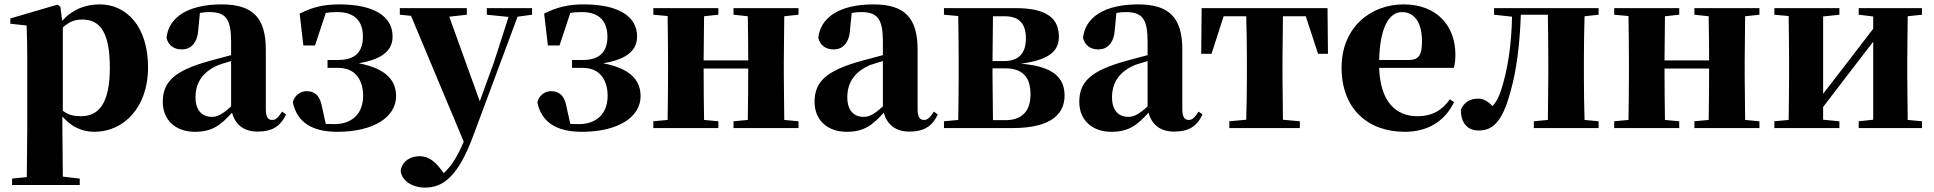

<svg xmlns="http://www.w3.org/2000/svg" viewBox="-20 -583 8804 874"><path d="M410 17C543 17 654 -94 654 -276C654 -461 557 -563 434 -563C368 -563 309 -540 263 -488L255 -552L242 -562L27 -499V-475L101 -467C103 -419 104 -385 104 -320V7L102 223L35 230V259H343V230L266 221L264 6V-53C305 -5 354 17 410 17ZM266 -458C299 -488 325 -494 355 -494C434 -494 480 -438 480 -275C480 -108 427 -54 349 -54C316 -54 291 -59 266 -79Z M1153 16C1218 16 1256 -7 1282 -62L1264 -75C1245 -45 1234 -37 1219 -37C1200 -37 1190 -50 1190 -88V-357C1190 -502 1131 -563 989 -563C834 -563 747 -503 738 -410C747 -376 772 -358 808 -358C846 -358 880 -384 883 -453L890 -524C905 -527 918 -528 932 -528C1008 -528 1032 -497 1032 -393V-332L935 -306C772 -261 721 -210 721 -119C721 -35 781 17 867 17C947 17 985 -14 1036 -70C1051 -17 1088 16 1153 16ZM1032 -99C991 -60 966 -51 945 -51C900 -51 870 -80 870 -140C870 -213 909 -259 974 -287C988 -292 1009 -298 1032 -305Z M1516 17C1682 17 1783 -51 1783 -145C1783 -214 1742 -270 1613 -295C1726 -314 1768 -357 1767 -419C1766 -510 1680 -563 1525 -563C1455 -563 1403 -551 1344 -521L1361 -376H1414L1463 -524C1479 -527 1496 -528 1516 -528C1590 -528 1631 -491 1632 -419C1633 -348 1598 -310 1520 -310H1471V-274H1520C1602 -274 1633 -213 1633 -147C1633 -68 1585 -18 1502 -18L1463 -19L1446 -96C1436 -153 1408 -168 1375 -168C1350 -168 1321 -151 1313 -117C1332 -28 1398 17 1516 17Z M2196 -516 2295 -506 2228 -298 2164 -122 2025 -507 2105 -516V-546H1800V-516L1851 -511L2091 62C2062 129 2035 174 2000 205L1984 184C1959 152 1930 128 1890 128C1851 128 1812 148 1804 193C1807 241 1859 271 1915 271C2000 271 2066 216 2132 41L2336 -507L2402 -516V-546H2196Z M2629 17C2795 17 2896 -51 2896 -145C2896 -214 2855 -270 2726 -295C2839 -314 2881 -357 2880 -419C2879 -510 2793 -563 2638 -563C2568 -563 2516 -551 2457 -521L2474 -376H2527L2576 -524C2592 -527 2609 -528 2629 -528C2703 -528 2744 -491 2745 -419C2746 -348 2711 -310 2633 -310H2584V-274H2633C2715 -274 2746 -213 2746 -147C2746 -68 2698 -18 2615 -18L2576 -19L2559 -96C2549 -153 2521 -168 2488 -168C2463 -168 2434 -151 2426 -117C2445 -28 2511 17 2629 17Z M3319 -516 3384 -509C3385 -454 3386 -371 3386 -308H3183L3185 -509L3250 -516V-546H2954V-516L3019 -510C3020 -451 3021 -364 3021 -308V-238C3021 -182 3020 -95 3019 -37L2954 -31V0H3250V-31L3185 -37C3184 -95 3183 -186 3183 -271H3386C3386 -186 3385 -95 3384 -37L3319 -31V0H3615V-31L3550 -37L3548 -238V-308L3550 -509L3615 -516V-546H3319Z M4120 16C4185 16 4223 -7 4249 -62L4231 -75C4212 -45 4201 -37 4186 -37C4167 -37 4157 -50 4157 -88V-357C4157 -502 4098 -563 3956 -563C3801 -563 3714 -503 3705 -410C3714 -376 3739 -358 3775 -358C3813 -358 3847 -384 3850 -453L3857 -524C3872 -527 3885 -528 3899 -528C3975 -528 3999 -497 3999 -393V-332L3902 -306C3739 -261 3688 -210 3688 -119C3688 -35 3748 17 3834 17C3914 17 3952 -14 4003 -70C4018 -17 4055 16 4120 16ZM3999 -99C3958 -60 3933 -51 3912 -51C3867 -51 3837 -80 3837 -140C3837 -213 3876 -259 3941 -287C3955 -292 3976 -298 3999 -305Z M4340 0H4589C4773 0 4826 -70 4826 -148C4826 -228 4777 -281 4627 -293C4771 -312 4800 -360 4800 -417C4800 -497 4748 -546 4604 -546H4277V-516L4342 -510C4343 -451 4344 -364 4344 -308V-238C4344 -182 4343 -95 4342 -37L4277 -31V0ZM4500 -509H4553C4621 -509 4650 -474 4650 -408C4650 -341 4618 -305 4550 -305H4498ZM4498 -272H4555C4636 -272 4671 -231 4671 -153C4671 -77 4632 -36 4557 -36H4500L4498 -238Z M5325 16C5390 16 5428 -7 5454 -62L5436 -75C5417 -45 5406 -37 5391 -37C5372 -37 5362 -50 5362 -88V-357C5362 -502 5303 -563 5161 -563C5006 -563 4919 -503 4910 -410C4919 -376 4944 -358 4980 -358C5018 -358 5052 -384 5055 -453L5062 -524C5077 -527 5090 -528 5104 -528C5180 -528 5204 -497 5204 -393V-332L5107 -306C4944 -261 4893 -210 4893 -119C4893 -35 4953 17 5039 17C5119 17 5157 -14 5208 -70C5223 -17 5260 16 5325 16ZM5204 -99C5163 -60 5138 -51 5117 -51C5072 -51 5042 -80 5042 -140C5042 -213 5081 -259 5146 -287C5160 -292 5181 -298 5204 -305Z M5652 0H5897V-31L5820 -38L5818 -238V-308L5820 -509H5924L5980 -338H6025L6023 -546H5450L5448 -338H5495L5550 -509H5653C5655 -451 5656 -364 5656 -308V-238C5656 -182 5655 -96 5653 -38L5576 -31V0Z M6375 17C6479 17 6557 -31 6599 -118L6580 -131C6547 -84 6503 -54 6432 -54C6335 -54 6263 -119 6258 -274H6598C6603 -293 6605 -310 6605 -335C6605 -462 6524 -563 6369 -563C6222 -563 6087 -461 6087 -275C6087 -88 6206 17 6375 17ZM6258 -310C6262 -466 6307 -528 6362 -528C6416 -528 6453 -484 6453 -395C6453 -333 6439 -310 6393 -310Z M7025 0H7257V-31L7193 -37C7191 -95 7190 -182 7190 -238V-308C7190 -364 7191 -451 7193 -509L7257 -516V-546H6781V-516L6863 -507C6860 -374 6843 -265 6813 -172C6802 -139 6790 -117 6774 -100C6753 -122 6733 -134 6708 -134C6674 -134 6645 -119 6630 -84C6630 -20 6662 11 6711 11C6771 11 6817 -22 6855 -163C6883 -259 6898 -377 6903 -516H7026C7027 -458 7028 -367 7028 -308V-238L7026 -37L6962 -31V0Z M7693 -516 7758 -509C7759 -454 7760 -371 7760 -308H7557L7559 -509L7624 -516V-546H7328V-516L7393 -510C7394 -451 7395 -364 7395 -308V-238C7395 -182 7394 -95 7393 -37L7328 -31V0H7624V-31L7559 -37C7558 -95 7557 -186 7557 -271H7760C7760 -186 7759 -95 7758 -37L7693 -31V0H7989V-31L7924 -37L7922 -238V-308L7924 -509L7989 -516V-546H7693Z M8441 -516 8507 -508V-452L8374 -279L8279 -156V-508L8353 -516V-546H8057V-516L8122 -510C8123 -451 8124 -364 8124 -308V-238C8124 -182 8123 -95 8122 -37L8057 -31V0H8353V-31L8279 -38V-96L8406 -262L8507 -393V-38L8441 -31V0H8729V-31L8664 -37L8662 -238V-308L8664 -509L8729 -516V-546H8441Z"/></svg>

Font: Source Han Serif KR Heavy
Style: Regular
Weight: 900
Designer: Ryoko NISHIZUKA 西塚涼子 (kana & ideographs); Frank Grießhammer (Latin, Greek & Cyrillic); Wenlong ZHANG 张文龙 (bopomofo); San
Foundry: Adobe
Version: Version 2.001;hotconv 1.1.0;makeotfexe 2.6.0